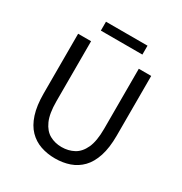

<svg xmlns="http://www.w3.org/2000/svg" viewBox="-185 -927 1015 1073"><g transform="rotate(30 322.5 -390.0)"><path d="M322.8 12Q272.5 12 229.4 -2.9Q186.3 -17.9 154.4 -50.6Q122.5 -83.4 104.7 -137.9Q87 -192.4 87 -271V-656.3H170.5V-268.7Q170.5 -189.9 190.8 -144.6Q211.1 -99.4 245.5 -80.4Q280 -61.4 322.8 -61.4Q366.3 -61.4 401.6 -80.4Q436.9 -99.4 457.7 -144.6Q478.4 -189.9 478.4 -268.7V-656.3H558.5V-271Q558.5 -192.4 540.6 -137.9Q522.7 -83.4 490.8 -50.6Q459 -17.9 416.1 -2.9Q373.1 12 322.8 12ZM188.1 -735V-792.4H456.1V-735Z"/></g></svg>

Font: Source Sans 3 Variable
Style: Regular
Weight: 200
Designer: Paul D. Hunt
Foundry: Adobe Systems Incorporated
Version: Version 3.026